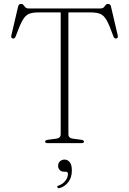

<svg xmlns="http://www.w3.org/2000/svg" viewBox="-20 -744 671 998"><path d="M130 -700H501Q514 -700 519.5 -706Q525 -712 529.2 -717.8Q533.5 -723.5 541.5 -723.5Q553.5 -723.5 556.5 -711.5L592 -560Q595 -546.5 585 -544Q574.5 -541.5 569.5 -555Q549.5 -611.5 534.8 -637.8Q520 -664 501.2 -671.8Q482.5 -679.5 450 -679.5H335.5V-46Q335.5 -26 360 -23L402 -17.5Q416.5 -15.5 416.5 -8Q416.5 0 404 0H227Q214.5 0 214.5 -8Q214.5 -15.5 229 -17.5L271 -23Q295.5 -26 295.5 -46V-679.5H181Q149 -679.5 130.2 -671.8Q111.5 -664 96.8 -637.8Q82 -611.5 61.5 -555Q56.5 -541.5 46 -544Q36 -546.5 39 -560L74.5 -711.5Q77.5 -723.5 89.5 -723.5Q98 -723.5 102 -717.8Q106 -712 111.8 -706Q117.5 -700 130 -700ZM313.5 148.5Q298.5 148.5 290.2 139.5Q282 130.5 282 118Q282 103.5 291.8 94.5Q301.5 85.5 315.5 85.5Q331.5 85.5 342.5 98.8Q353.5 112 353.5 142.5Q353.5 177.5 336 201.2Q318.5 225 291 233.5Q281.5 236.5 278.5 230Q275 223 285 220.5Q307 212.5 320 195.5Q333 178.5 333 160Q333 148.5 322 148.5Z"/></svg>

Font: Fraunces 9pt Thin
Style: Regular
Weight: 100
Version: Version 1.000;[b76b70a41]